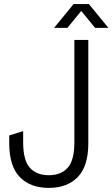

<svg xmlns="http://www.w3.org/2000/svg" viewBox="-20 -900 549 937"><path d="M218 17Q128 17 76.5 -36Q25 -89 25 -201V-239L93 -260V-206Q93 -118 125.5 -81.5Q158 -45 218 -45Q278 -45 310.5 -81.5Q343 -118 343 -206V-705H411V-201Q411 -89 359.5 -36Q308 17 218 17ZM244 -764 339 -880H414L509 -764H444L359 -868H394L309 -764Z"/></svg>

Font: TikTok Sans Light
Style: Regular
Weight: 300
Version: Version 4.000